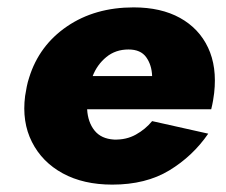

<svg xmlns="http://www.w3.org/2000/svg" viewBox="-20 -490 612 520"><path d="M216 -194H552Q555 -206 557 -217.5Q559 -229 560 -238Q568 -309 543.5 -361Q519 -413 467.5 -441.5Q416 -470 342 -470Q237 -470 161.5 -418.5Q86 -367 59 -280Q55 -268 52.5 -255.5Q50 -243 48 -230Q39 -160 66.5 -105.5Q94 -51 150 -20.5Q206 10 284 10Q375 10 438.5 -28.5Q502 -67 544 -128L392 -162Q374 -140 348 -125.5Q322 -111 289 -112Q254 -114 236 -136.5Q218 -159 216 -194ZM231 -284Q243 -315 268 -335.5Q293 -356 328 -356Q361 -356 376 -335Q391 -314 392 -284Z"/></svg>

Font: Jost* 800 Heavy Italic
Style: Italic
Weight: 800
Italic angle: -10°
Version: Version 3.200; ttfautohint (v0.97) -l 8 -r 50 -G 200 -x 14 -